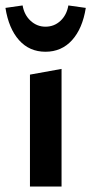

<svg xmlns="http://www.w3.org/2000/svg" viewBox="-31 -685 335 705"><path d="M79 0V-411L195 -432V0ZM136 -495Q77 -495 39 -537.5Q1 -580 -11 -656L52 -665Q58 -630 81.5 -608.5Q105 -587 136 -587Q168 -587 191 -608.5Q214 -630 220 -665L284 -656Q272 -580 233.5 -537.5Q195 -495 136 -495Z"/></svg>

Font: Ysabeau
Style: Bold
Weight: 700
Designer: Christian Thalmann (Catharsis Fonts)
Version: Version 2.000;gftools[0.9.27.dev2+g8671c4b]